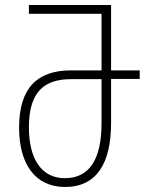

<svg xmlns="http://www.w3.org/2000/svg" viewBox="-20 -734 614 764"><path d="M239 10C365 10 422 -85 422 -244V-420H536V-454H422V-714H95V-679H384V-454H263C130 -454 56 -386 56 -226C56 -84 118 10 239 10ZM238 -25C145 -25 95 -102 95 -227C95 -368 155 -419 263 -419H384V-244C384 -102 337 -25 238 -25Z"/></svg>

Font: Noto Sans Georgian Condensed ExtraLight
Style: Regular
Weight: 200
Width: 3
Designer: Monotype Design Team, Akaki Razmadze
Foundry: Google LLC
Version: Version 2.005